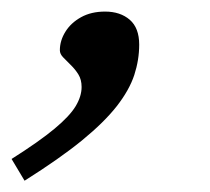

<svg xmlns="http://www.w3.org/2000/svg" viewBox="-96 -144 372 340"><path d="M-75.5 137.5Q-26.5 106.5 0.5 84Q27.5 61.5 38 44Q48.5 26.5 48.5 10Q48.5 -3 42.8 -12.2Q37 -21.5 29.2 -29Q21.5 -36.5 15.8 -42.5Q10 -48.5 10 -55Q10 -72 19.8 -87.8Q29.5 -103.5 47.5 -113.5Q65.5 -123.5 90 -123.5Q117 -123.5 133.8 -109Q150.5 -94.5 150.5 -65Q150.5 -38 141.8 -11.2Q133 15.5 110.8 44Q88.5 72.5 49 104.8Q9.5 137 -52.5 176Z"/></svg>

Font: Newsreader 9pt
Style: Italic
Weight: 400
Italic angle: -17°
Designer: Hugues Gentile
Foundry: Production Type
Version: Version 1.003